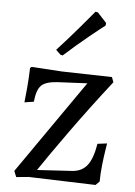

<svg xmlns="http://www.w3.org/2000/svg" viewBox="-52 -755 564 802"><g transform="rotate(5 230.0 -354.5)"><path d="M183 -408Q134 -405 115.5 -386.5Q97 -368 92 -318L53 -312Q55 -326 59 -371.5Q63 -417 64 -457L70 -462L198 -454L408 -449L416 -428Q324 -310 247 -202.5Q170 -95 130 -35L278 -44Q318 -47 340 -75.5Q362 -104 372 -166L412 -171Q411 -164 407 -139Q403 -114 399 -78Q395 -42 395 -10L379 6L98 -3L46 2L36 -23L308 -414ZM195 -521 186 -523 166 -542Q211 -591 257 -645Q303 -699 316 -715L326 -713L364 -672L363 -661Q348 -650 297.5 -609Q247 -568 195 -521Z"/></g></svg>

Font: Sahitya
Style: Regular
Weight: 400
Designer: Juan Pablo del Peral
Foundry: Juan Pablo del Peral (http://www.huertatipografica.com)
Version: Version 1.001;PS 001.000;hotconv 1.0.70;makeotf.lib2.5.58329